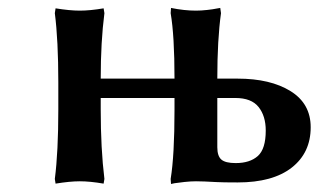

<svg xmlns="http://www.w3.org/2000/svg" viewBox="-20 -457 803 484"><path d="M537.1 -423.8Q527.8 -356.9 527.8 -258.8H579.1Q661.6 -258.8 712.4 -227.3Q763.2 -195.8 763.2 -136.2Q763.2 -71.8 715.3 -34.4Q667.5 2.9 579.1 2.9Q541 2.9 525.9 2Q491.7 0 474.1 0Q460.9 0 445.1 1.7Q429.2 3.4 419.9 4.9L411.1 6.8L410.2 -5.9Q419.9 -64.9 419.9 -180.2V-210H233.9V-181.2Q233.9 -82 243.2 -5.9L241.2 5.9Q207 0 181.2 0Q156.2 0 120.1 5.9L118.2 -5.9Q127 -74.2 127 -181.2V-249Q127 -355.5 118.2 -423.8L120.1 -436Q155.8 -430.2 181.2 -430.2Q207 -430.2 241.2 -436L243.2 -423.8Q233.9 -351.6 233.9 -258.8H419.9Q419.9 -367.2 410.2 -423.8L411.1 -437Q444.3 -430.2 474.1 -430.2Q486.8 -430.2 502.2 -431.9Q517.6 -433.6 526.4 -435.5L535.2 -437ZM649.9 -127.9Q649.9 -164.6 631.8 -187.3Q613.8 -210 573.2 -210H527.8V-85.9Q527.8 -63.5 538.1 -54.7Q548.3 -45.9 574.2 -45.9Q609.9 -45.9 629.9 -63.7Q649.9 -81.5 649.9 -127.9Z"/></svg>

Font: Linear Smooth
Style: Bold
Weight: 700
Designer: Philipp H. Poll, Flanker
Foundry: Philipp H. Poll, reworked by Flanker
Version: Version 1.061 | FøM Fix